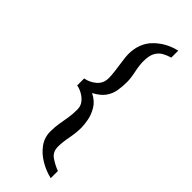

<svg xmlns="http://www.w3.org/2000/svg" viewBox="-275 -783 893 893"><g transform="rotate(45 172.0 -336.5)"><path d="M293 -756V-710Q272 -704 254 -694Q236 -684 224.5 -664Q213 -644 213 -606Q213 -579 220.5 -544.5Q228 -510 228 -483Q228 -452 223 -425Q218 -398 201.5 -375Q185 -352 149 -333Q185 -315 201.5 -286.5Q218 -258 223 -230Q228 -202 228 -184Q228 -150 220.5 -112Q213 -74 213 -45Q213 -10 238.5 7.5Q264 25 293 36V83Q254 74 218.5 53Q183 32 160.5 1Q138 -30 138 -69Q138 -100 142.5 -125Q147 -150 151 -175Q155 -200 155 -230Q155 -253 142.5 -269Q130 -285 111.5 -295.5Q93 -306 75 -309V-355Q105 -360 130 -381Q155 -402 155 -438Q155 -455 151.5 -482.5Q148 -510 144 -537.5Q140 -565 140 -580Q140 -651 183.5 -695.5Q227 -740 293 -756Z"/></g></svg>

Font: Narnoor
Style: Regular
Weight: 400
Designer: S. Sridhar Murthy
Foundry: SIL International
Version: Version 3.000